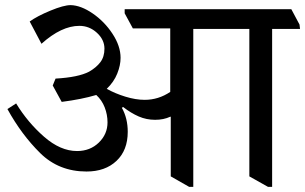

<svg xmlns="http://www.w3.org/2000/svg" viewBox="-20 -686 1192 750"><path d="M1152 -573H1043V44H1027L954 3V-573H735V44H719L647 3V-230H645Q619 -218 586 -218Q552 -218 522 -231Q492 -244 461 -268L456 -265Q479 -224 479 -171Q479 -99 435 -57.5Q391 -16 318 -16Q210 -16 137 -88Q64 -160 9 -260L43 -282Q88 -208 152 -152Q216 -96 281 -96Q332 -96 366 -129Q400 -162 400 -208Q400 -238 389 -266.5Q378 -295 356 -315Q299 -298 221 -288L186 -352L197 -379Q286 -384 328 -406Q356 -422 372 -443Q388 -464 388 -496Q388 -531 358.5 -558Q329 -585 290 -585Q220 -585 142 -515L96 -602Q125 -623 177 -644.5Q229 -666 256 -666Q296 -665 342 -633.5Q388 -602 419.5 -554Q451 -506 451 -460Q451 -431 438 -398.5Q425 -366 397 -339Q429 -321 469.5 -308.5Q510 -296 545 -296Q599 -296 645 -327V-575H499L467 -634V-650H1118L1150 -590Z"/></svg>

Font: Martel DemiBold
Style: Regular
Weight: 600
Designer: Dan Reynolds
Foundry: Dan Reynolds
Version: Version 1.001; ttfautohint (v1.1) -l 5 -r 5 -G 72 -x 0 -D la